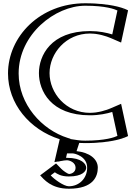

<svg xmlns="http://www.w3.org/2000/svg" viewBox="-20 -860 838 1174"><path d="M501 15C680 15 739 -25 739 -25L699 -210C699 -210 626 -170 530 -170C341 -170 258 -302 258 -413C258 -523 341 -655 530 -655C626 -655 699 -615 699 -615L739 -800C739 -800 680 -840 501 -840C267 -840 54 -648 54 -411C54 -220 193 -60 369 -5L338 129C338 129 353 120 389 120C485 120 496.7 204 401 204C355 204 319 157 319 157L247 211C247 211 311 294 401 294C512 294 553 228 553 165C553 96 479 63 424 63L441 11C461 14 481 15 501 15ZM501 0C481.5 0 462.3 -1 443.2 -3.8L430.7 -5.7L403.3 78H424C475.8 78 538 109 538 165C538 220.5 504.4 279 401 279C340 279 289.9 235.3 268.9 213.3L317 177.3C331.5 192.2 361.5 219 401 219C448.1 219 481.8 198.9 482.2 166.3C482.5 130.6 442.9 105 389 105C376.9 105 365.1 106.3 358.4 107.3L386.7 -15.2L373.5 -19.3C202.9 -72.6 69 -227.6 69 -411C69 -638.8 274.7 -825 501 -825C636.1 -825 700.7 -801.8 721.9 -792.1L688.3 -636.7C659.4 -649.2 601.5 -670 530 -670C332.6 -670 243 -530.5 243 -413C243 -294.6 332.5 -155 530 -155C601.7 -155 661 -176.5 688.3 -188.3L721.9 -32.9C699.6 -22.7 635.5 0 501 0ZM501 0C635.5 0 699.6 -22.7 721.9 -32.9L688.3 -188.3C661 -176.5 601.7 -155 530 -155C332.5 -155 243 -294.6 243 -413C243 -530.5 332.6 -670 530 -670C601.5 -670 659.4 -649.2 688.3 -636.7L721.9 -792.1C700.7 -801.8 636.1 -825 501 -825C274.7 -825 69 -638.8 69 -411C69 -227.6 202.9 -72.6 373.5 -19.3L386.7 -15.2L358.4 107.3C365.1 106.3 376.9 105 389 105C442.9 105 482.5 130.6 482.2 166.3C481.8 198.9 448.1 219 401 219C361.5 219 331.5 192.2 317 177.3L268.9 213.3C289.9 235.3 340 279 401 279C504.4 279 538 220.5 538 165C538 109 475.8 78 424 78H403.3L430.7 -5.7L443.2 -3.8C462.3 -1 481.5 0 501 0ZM441 11 424 63C479.1 63 553 96 553 165C553 227.8 511.9 294 401 294C332.9 294 279.9 246.6 258.1 223.6L246.5 211.4L318.5 157.4L327.7 166.8C341.6 181.1 368.4 204 401 204C445.8 204 467 185.7 467.2 166.2C467.4 142.8 437.3 120 389 120C377.9 120 366.6 121.2 360.8 122.2L338.8 125.7L369 -5C193 -60 54 -220 54 -411C54 -648 267 -840 501 -840C637.8 -840 704.6 -816.5 728.2 -805.7L739.1 -800.7L699.1 -615.6L682.4 -622.9C654.5 -634.9 598.6 -655 530 -655C341 -655 258 -523 258 -413C258 -302 341 -170 530 -170C598.7 -170 656.2 -190.8 682.4 -202.1L699.1 -209.4L739.1 -24.3L728.2 -19.3C703.6 -8 637.2 15 501 15C481.7 15 456.8 13.4 441 11ZM389.9 78H424C438 78 513 96.8 513 165C513 231.6 463.3 279 401 279C369.7 279 309.7 234.7 290 212.3L315.3 193.4C329.2 202.9 352.1 219 401 219C483.5 219 507.1 186.7 507.2 165.9C507.2 142.6 479.3 105 389 105C385.6 105 383.7 105 383.7 105ZM410.3 -9.8 410.7 -11.5 394.6 -16.5C235.9 -66.1 94 -221.9 94 -411C94 -650.8 317.6 -825 501 -825C626.5 -825 681.1 -803.8 698 -795.9L666.4 -649.6C631.9 -660 586.8 -670 530 -670C290.1 -670 218 -519.1 218 -413C218 -305.9 290 -155 530 -155C587 -155 633.7 -165.5 666.4 -175.4L698 -29.1C680.5 -20.9 625.9 0 501 0C484.5 0 470.1 -0.8 455.9 -2.9ZM501 15C648.7 15 724.9 -10.6 752.9 -23.4L763.1 -28.1L720.5 -225.2L658.1 -198.2C632.4 -187 580.6 -170 530 -170C383.6 -170 283 -290.7 283 -413C283 -534.3 383.6 -655 530 -655C580.7 -655 630.7 -638.7 658.1 -626.8L720.5 -599.8L763.1 -796.9L752.9 -801.6C726 -813.9 649.5 -840 501 -840C224 -840 29 -636 29 -411C29 -226.4 159.3 -68 345.1 -8.7L312.8 131.1L374.3 121.1C376.2 120.8 384.2 120 389 120C403.8 120 442.5 131.7 442.2 166.3C441.8 196.6 411.4 203.8 402.2 204C391.5 201.7 366.7 184.6 354.5 172.1L322.7 139.4L225.5 212.3C247.4 235.3 292.1 294 401 294C552.6 294 578 216.9 578 165C578 111.5 525.9 72.1 448.1 64.2L464.6 13.9C477.4 14.7 489.2 15 501 15Z"/></svg>

Font: Hussar Outliner
Style: Regular
Weight: 700
Foundry: Cannot Into Space Fonts
Version: Version 0.92